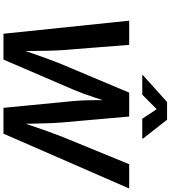

<svg xmlns="http://www.w3.org/2000/svg" viewBox="42 -1029 987 1111"><g transform="rotate(90 535.5 -473.5)"><path d="M175.3 0 99.6 -727.5H239.7L270 -340.3Q272.9 -298.3 273.7 -252Q274.4 -205.6 274.9 -158.7Q275.4 -111.8 275.9 -66.9H253.9Q269.5 -111.8 285.9 -158.7Q302.2 -205.6 319.1 -252Q335.9 -298.3 353 -340.3L516.1 -727.5H654.3L688.5 -340.3Q691.9 -298.3 693.4 -252Q694.8 -205.6 695.6 -158.7Q696.3 -111.8 697.8 -66.9H674.8Q690.4 -111.8 706.3 -158.7Q722.2 -205.6 738.5 -252Q754.9 -298.3 771.5 -340.3L930.2 -727.5H1070.8L753.4 0H604L564.9 -401.9Q559.6 -458.5 559.6 -523.7Q559.6 -588.9 559.1 -663.6H589.8Q564.5 -591.3 543.7 -526.4Q522.9 -461.4 497.6 -401.9L324.7 0ZM527.8 -803.2H414.1L415 -807.1L570.3 -946.8H672.9L782.2 -807.1L781.2 -803.2H667L611.8 -886.7Z"/></g></svg>

Font: Inter SemiBold
Style: Italic
Weight: 600
Italic angle: -9.3988°
Designer: Rasmus Andersson
Foundry: rsms
Version: Version 4.001;git-66647c0bb